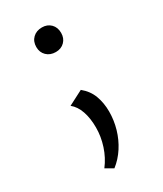

<svg xmlns="http://www.w3.org/2000/svg" viewBox="-149 -440 581 684"><g transform="rotate(-30 141.0 -98.0)"><path d="M114 184 83 166Q106 136 118 99Q130 62 130 25Q130 -13 120 -42Q110 -71 90 -87L150 -118Q177 -96 188 -66Q199 -36 199 -1Q199 35 189 69.5Q179 104 160 133.5Q141 163 114 184ZM141 -279Q118 -279 103.5 -293Q89 -307 89 -329Q89 -352 103.5 -366Q118 -380 141 -380Q163 -380 177 -366Q191 -352 191 -329Q191 -307 177 -293Q163 -279 141 -279Z"/></g></svg>

Font: Ysabeau Office
Style: Regular
Weight: 400
Designer: Christian Thalmann (Catharsis Fonts)
Version: Version 2.001;gftools[0.9.30]; featfreeze: tnum,lnum,ss02